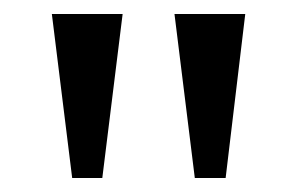

<svg xmlns="http://www.w3.org/2000/svg" viewBox="-20 -734 425 274"><path d="M83 -480H126L155 -714H54ZM258 -480H302L330 -714H229Z"/></svg>

Font: Noto Serif Lao SemiCondensed
Style: Regular
Weight: 400
Width: 4
Designer: Monotype Design Team
Foundry: Monotype Imaging Inc.
Version: Version 2.003